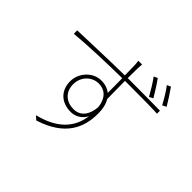

<svg xmlns="http://www.w3.org/2000/svg" viewBox="-181 -1062 1361 1361"><g transform="rotate(45 500.0 -381.5)"><path d="M719 -781 691 -768C715 -736 748 -682 770 -642L799 -657C777 -695 742 -750 719 -781ZM828 -804 800 -791C825 -759 856 -708 878 -666L908 -681C884 -722 850 -773 828 -804ZM567 -335C560 -255 522 -202 452 -202C382 -202 326 -246 326 -326C326 -403 385 -458 451 -458C509 -458 557 -424 567 -335ZM76 -616 77 -582C204 -594 390 -600 542 -602L543 -455C519 -475 488 -486 449 -486C367 -486 296 -411 296 -326C296 -230 361 -174 452 -174C498 -174 542 -198 566 -245C549 -118 467 -26 295 16L323 41C544 -29 599 -164 599 -304C599 -351 590 -391 571 -422L569 -602H619C765 -602 844 -601 894 -598V-628C855 -628 760 -630 618 -630H569L570 -730C570 -739 572 -764 573 -770H535C536 -766 539 -743 539 -730L541 -629C373 -627 182 -619 76 -616Z"/></g></svg>

Font: Harano Aji Gothic CN ExtraLight
Style: Regular
Weight: 250
Foundry: Masamichi Hosoda
Version: HaranoAjiGothicCN-ExtraLight version 20230610;ttx 4.39.4